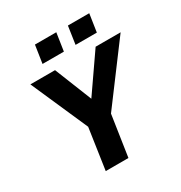

<svg xmlns="http://www.w3.org/2000/svg" viewBox="-210 -1081 1162 1231"><g transform="rotate(-30 371.0 -465.0)"><path d="M214.5 0 259 -302.5 74 -723H256.5L366.5 -448L557 -723H742L428 -302.5L382.5 0ZM451.5 -797.5 471 -929.5H629L609 -797.5ZM207 -797.5 227 -929.5H385L365 -797.5Z"/></g></svg>

Font: Public Sans Thin ExtraBold
Style: Italic
Weight: 800
Italic angle: -8°
Version: Version 2.001